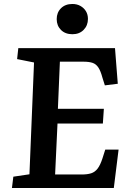

<svg xmlns="http://www.w3.org/2000/svg" viewBox="-20 -945 653 965"><path d="M151 -631 66 -648 72 -703H558L572 -524L507 -516L495 -554Q486 -588 474.5 -605.5Q463 -623 445.5 -629Q428 -635 399 -635H281L271 -398H502L497 -324H269L257 -68H391Q419 -68 438 -74Q457 -80 470.5 -97.5Q484 -115 495 -149L509 -193H576L552 0H40L47 -57L128 -69ZM265 -849Q265 -882 286.5 -903.5Q308 -925 344 -925Q367 -925 384.5 -915Q402 -905 412 -888.5Q422 -872 422 -850Q422 -817 400.5 -795Q379 -773 344 -773Q308 -773 286.5 -794.5Q265 -816 265 -849Z"/></svg>

Font: Literata 18pt SemiBold
Style: Italic
Weight: 600
Italic angle: -2°
Designer: Latin by Veronika Burian and Jose Scaglione. Greek by Irene Vlachou. Cyrillic by Vera Evstafieva
Foundry: TypeTogether
Version: Version 3.103;gftools[0.9.29]